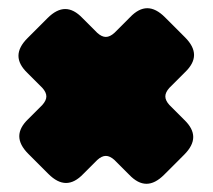

<svg xmlns="http://www.w3.org/2000/svg" viewBox="-20 -584 518 468"><path d="M181 -540Q160 -562 139 -562Q118 -562 96 -540L47 -491Q25 -469 25 -448Q25 -427 47 -406L83 -370Q93 -359 93 -349Q93 -339 83 -328L49 -294Q27 -273 27 -252Q27 -231 49 -209L98 -160Q120 -138 141 -138Q162 -138 183 -160L217 -194Q228 -204 238 -204Q248 -204 259 -194L295 -158Q316 -136 337 -136Q358 -136 380 -158L429 -207Q451 -229 451 -250Q451 -271 429 -292L393 -328Q383 -339 383 -349Q383 -359 393 -370L431 -408Q453 -429 453 -450Q453 -471 431 -493L382 -542Q360 -564 339 -564Q318 -564 297 -542L259 -504Q248 -494 238 -494Q228 -494 217 -504Z"/></svg>

Font: Bolota
Style: Bold
Weight: 240
Designer: Gabriel Pang
Version: Version 1.000